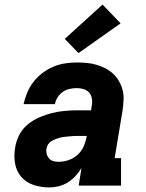

<svg xmlns="http://www.w3.org/2000/svg" viewBox="-20 -811 640 839"><path d="M195 8Q160 8 127.5 -2.5Q95 -13 73.5 -37.5Q52 -62 46 -96Q40 -130 46 -165Q50 -193 63.5 -220Q77 -247 100.5 -266.5Q124 -286 151.5 -298Q179 -310 207 -317Q235 -324 263.5 -326.5Q292 -329 320 -329H378L381 -350Q384 -365 381.5 -380.5Q379 -396 369.5 -406.5Q360 -417 345.5 -421.5Q331 -426 315 -426Q300 -426 284 -422.5Q268 -419 254.5 -409.5Q241 -400 232 -386Q223 -372 220 -356H83Q89 -383 99.5 -407.5Q110 -432 126.5 -453.5Q143 -475 165.5 -492Q188 -509 213 -519.5Q238 -530 264 -534Q290 -538 315 -538Q337 -538 359 -536Q381 -534 401.5 -528Q422 -522 440.5 -512.5Q459 -503 474 -489Q489 -475 499.5 -457Q510 -439 515.5 -418.5Q521 -398 520 -375.5Q519 -353 516 -331L481 -120H509V0H324L336 -77Q325 -58 309.5 -41.5Q294 -25 275.5 -13.5Q257 -2 236 3Q215 8 195 8ZM236 -104Q258 -104 280 -111.5Q302 -119 319.5 -135Q337 -151 346 -172Q355 -193 359 -215V-217H320Q310 -217 300.5 -216.5Q291 -216 281.5 -215Q272 -214 262 -213Q252 -212 242.5 -209.5Q233 -207 223.5 -203.5Q214 -200 205 -194.5Q196 -189 190.5 -180.5Q185 -172 183 -162Q181 -150 184 -138.5Q187 -127 194.5 -118.5Q202 -110 213 -107Q224 -104 236 -104ZM323 -579 263 -641 428 -791 507 -709Z"/></svg>

Font: Iosevka Curly Slab HvExObl
Style: Regular
Weight: 900
Width: 7
Italic angle: -9°
Monospace: yes
Designer: Belleve Invis
Foundry: Belleve Invis
Version: Version 11.1.0; ttfautohint (v1.8.3)